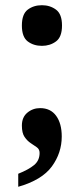

<svg xmlns="http://www.w3.org/2000/svg" viewBox="-20 -563 323 737"><path d="M141 -387Q109 -387 86.5 -404Q64 -421 64 -465Q64 -509 86.5 -526Q109 -543 141 -543Q172 -543 195 -526Q218 -509 218 -465Q218 -421 195 -404Q172 -387 141 -387ZM50 104Q90 88 111 70.5Q132 53 132 24Q132 10 121.5 2.5Q111 -5 98 -13.5Q85 -22 74.5 -37Q64 -52 64 -81Q64 -113 85 -130.5Q106 -148 134 -148Q174 -148 195.5 -118.5Q217 -89 217 -39Q217 24 179 76Q141 128 50 154Z"/></svg>

Font: Noto Serif Lao SemiCondensed
Style: Bold
Weight: 700
Width: 4
Designer: Monotype Design Team
Foundry: Monotype Imaging Inc.
Version: Version 2.003; ttfautohint (v1.8.4.7-5d5b)